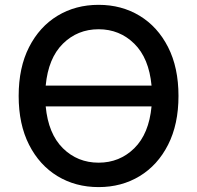

<svg xmlns="http://www.w3.org/2000/svg" viewBox="-20 -757 808 787"><path d="M384.2 9.9Q289.8 9.9 215.7 -35Q141.7 -79.9 99.1 -163.7Q56.5 -247.5 56.5 -363.6Q56.5 -480.1 99.1 -563.7Q141.7 -647.4 215.7 -692.3Q289.8 -737.2 384.2 -737.2Q478.3 -737.2 552.4 -692.3Q626.4 -647.4 669 -563.7Q711.6 -480.1 711.6 -363.6Q711.6 -247.5 669 -163.7Q626.4 -79.9 552.4 -35Q478.3 9.9 384.2 9.9ZM384.2 -90.2Q470.2 -90.2 530.4 -149.3Q590.6 -208.5 601.2 -321H167.3Q177.9 -208.5 237.9 -149.3Q297.9 -90.2 384.2 -90.2ZM601.2 -406.2Q590.6 -518.8 530.4 -577.9Q470.2 -637.1 384.2 -637.1Q297.9 -637.1 237.9 -577.9Q177.9 -518.8 167.3 -406.2Z"/></svg>

Font: Linik Sans Medium
Style: Regular
Weight: 500
Designer: Rasmus Andersson (font), Cristiano Sobral (main changes)
Foundry: rsms
Version: Version 3.018;June 1, 2022;FontCreator 14.0.0.2814 64-bit; t